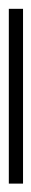

<svg xmlns="http://www.w3.org/2000/svg" viewBox="164 -116 73 446"><g transform="rotate(90 201.0 107.5)"><path d="M404 124H-2V91H404Z"/></g></svg>

Font: Noto Sans ExtraLight
Style: Regular
Weight: 200
Designer: Monotype Design Team
Foundry: Monotype Imaging Inc.
Version: Version 2.007